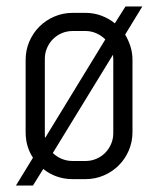

<svg xmlns="http://www.w3.org/2000/svg" viewBox="-20 -550 495 600"><path d="M29.8 29.8 83 -57.1Q60.1 -91.8 60.1 -137.2V-362.8Q60.1 -393.1 71.5 -419.9Q83 -446.8 103 -466.8Q123 -486.8 149.9 -498.3Q176.8 -509.8 207 -509.8H247.1Q273.4 -509.8 296.9 -501Q320.3 -492.2 338.9 -477.1L372.1 -529.8H424.8L371.1 -441.9Q381.3 -424.8 387.7 -404.8Q394 -384.8 394 -362.8V-137.2Q394 -106.9 382.6 -80.1Q371.1 -53.2 351.1 -33.2Q331.1 -13.2 304.2 -1.7Q277.3 9.8 247.1 9.8H207Q180.7 9.8 157.2 1.5Q133.8 -6.8 115.2 -22L83 29.8ZM120.1 -133.8Q120.1 -129.9 120.1 -126.5Q120.1 -123 121.1 -119.1L309.1 -426.8Q296.9 -439 281 -446Q265.1 -453.1 247.1 -453.1H207Q189 -453.1 173.1 -446.3Q157.2 -439.5 145.5 -427.7Q133.8 -416 127 -400.1Q120.1 -384.3 120.1 -366.2V-133.8ZM334 -366.2Q334 -369.1 333.5 -372.6Q333 -376 333 -378.9L145 -71.8Q157.2 -60.1 173.1 -53.5Q189 -46.9 207 -46.9H247.1Q265.1 -46.9 281 -53.7Q296.9 -60.5 308.6 -72.3Q320.3 -84 327.1 -99.9Q334 -115.7 334 -133.8Z"/></svg>

Font: Abel
Style: Regular
Weight: 400
Designer: Matthew Desmond
Foundry: Matthew Desmond
Version: Version 1.002